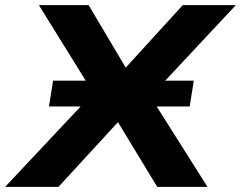

<svg xmlns="http://www.w3.org/2000/svg" viewBox="-68 -725 935 745"><path d="M-48 0 323 -395 321 -321 83 -705H276L432 -442H401L641 -705H847L487 -320L488 -394L737 0H542L377 -272H409L159 0ZM122 -312 138 -412H684L668 -312Z"/></svg>

Font: Nunito Sans 10pt SemiExpanded ExtraBold
Style: Italic
Weight: 800
Width: 6
Italic angle: -9°
Designer: Vernon Adams
Foundry: Vernon Adams
Version: Version 3.101;gftools[0.9.27]